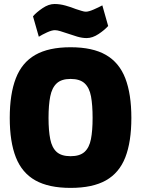

<svg xmlns="http://www.w3.org/2000/svg" viewBox="-20 -922 702 955"><path d="M331 12.6Q222.3 12.6 155.8 -24.8Q89.4 -62.1 58.9 -139.4Q28.5 -216.6 28.5 -335.4Q28.5 -454.3 58.7 -532.4Q88.8 -610.6 155.3 -648.8Q221.8 -687 331 -687Q440.7 -687 506.9 -648.8Q573.1 -610.6 603.3 -532.4Q633.4 -454.3 633.4 -335.4Q633.4 -216.6 603.3 -139.4Q573.1 -62.1 506.9 -24.8Q440.7 12.6 331 12.6ZM331 -145.1Q377 -145.1 400.6 -166.5Q424.2 -188 432.4 -230.2Q440.6 -272.4 440.6 -335.4Q440.6 -399.5 432.7 -442.4Q424.7 -485.3 401.2 -507.3Q377.6 -529.4 331 -529.4Q285.5 -529.4 261.9 -507.3Q238.3 -485.3 229.9 -442.4Q221.4 -399.5 221.4 -335.4Q221.4 -272.4 229.9 -229.9Q238.3 -187.4 261.9 -166.2Q285.5 -145.1 331 -145.1ZM411 -732.6Q389 -732.6 363.9 -739.9Q338.9 -747.3 315.1 -755.7Q296.3 -762 280.2 -767Q264.1 -771.9 253.1 -771.9Q238.1 -771.9 214.1 -761Q190.1 -750 173.1 -739.3L144.1 -840.9Q161.1 -860.7 191.6 -881.4Q222.1 -902.1 251.1 -902.1Q278.1 -902.1 306.1 -894.2Q334.1 -886.4 356.9 -877.1Q372.2 -872.2 385.6 -868Q399 -863.8 407 -863.8Q421 -863.8 446 -874.7Q471 -885.6 489 -895.3L518 -792.8Q501 -773.3 470.5 -752.9Q440 -732.6 411 -732.6Z"/></svg>

Font: TitilliumWeb ExtraLight
Style: Regular
Weight: 400
Designer: Mohamed Gaber, Accademia di Belle Arti di Urbino and others
Foundry: Kief Type Foundry, Accademia di Belle Arti di Urbino and others
Version: Version 3.000; ttfautohint (v1.8.2)